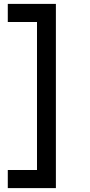

<svg xmlns="http://www.w3.org/2000/svg" viewBox="-20 -808 463 986"><path d="M267 -788V158H170V-788ZM225 -788V-695H20V-788ZM225 65V158H20V65Z"/></svg>

Font: 42dot Sans Light
Style: Bold
Weight: 700
Version: Version 1.000